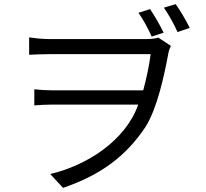

<svg xmlns="http://www.w3.org/2000/svg" viewBox="-20 -841 996 929"><path d="M772 -683C754 -719 728 -765 706 -797L650 -779C673 -746 697 -703 714 -664ZM220 -652C181 -652 141 -657 121 -660V-576C143 -577 181 -579 220 -579H709C702 -525 689 -463 673 -404H231C201 -404 172 -406 146 -409V-331C175 -333 201 -335 233 -335H649C586 -158 398 -40 223 1L285 68C473 4 593 -90 684 -227C739 -314 773 -466 795 -585C798 -600 803 -611 807 -619L746 -659C730 -654 709 -652 687 -652ZM773 -804C796 -770 821 -727 839 -686L898 -706C880 -743 853 -789 830 -821Z"/></svg>

Font: Kinto Sans
Style: Regular
Weight: 400
Designer: Authors: Ryoko NISHIZUKA  (kana & ideographs); Paul D. Hunt (Latin, Greek & Cyrillic); Wenlong ZHANG  (bopomofo); Sandol
Foundry: Adobe Systems Incorporated, ookami Inc.
Version: Version 0.001